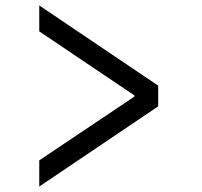

<svg xmlns="http://www.w3.org/2000/svg" viewBox="-20 -739 740 704"><path d="M124 -151V-55L560 -349V-425L124 -719V-624L473 -389V-385Z"/></svg>

Font: Kawkab Mono Light
Style: Bold
Weight: 400
Monospace: yes
Designer: Abdullah Arif
Foundry: Abdullah Arif
Version: Version 1.000;PS 000.500;hotconv 1.0.88;makeotf.lib2.5.64775